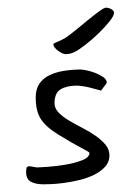

<svg xmlns="http://www.w3.org/2000/svg" viewBox="-20 -537 351 500"><path d="M265 -132Q265 -115 253.5 -102.5Q242 -90 224.5 -81.5Q207 -73 186 -68Q165 -63 146 -60.5Q127 -58 112.5 -57.5Q98 -57 94 -57Q72 -57 60 -64Q48 -71 48 -89Q48 -95 49 -99.5Q50 -104 57 -104Q60 -104 67 -102.5Q74 -101 78 -101Q82 -101 103.5 -102.5Q125 -104 149.5 -108Q174 -112 193.5 -119.5Q213 -127 213 -139Q213 -141 192.5 -151.5Q172 -162 131 -187Q99 -207 86 -227.5Q73 -248 73 -283Q73 -305 82.5 -319Q92 -333 108.5 -341Q125 -349 146.5 -352.5Q168 -356 192 -356Q194 -356 204.5 -354Q215 -352 227 -347.5Q239 -343 248.5 -336.5Q258 -330 258 -322Q258 -320 254.5 -316Q251 -312 243 -301Q240 -302 232.5 -304Q225 -306 215.5 -308.5Q206 -311 196 -312.5Q186 -314 180 -314Q154 -314 138 -304.5Q122 -295 122 -268Q122 -255 132.5 -244Q143 -233 159 -223.5Q175 -214 193.5 -204.5Q212 -195 228 -184Q244 -173 254.5 -160.5Q265 -148 265 -132ZM277 -504Q277 -496 265 -481Q253 -466 236.5 -450Q220 -434 202.5 -420.5Q185 -407 175 -402Q167 -398 161 -397Q155 -396 151 -396Q143 -396 131 -405Q119 -414 119 -422Q119 -424 128 -427.5Q137 -431 148 -437Q158 -443 174.5 -456.5Q191 -470 207.5 -483.5Q224 -497 237.5 -507Q251 -517 256 -517Q263 -517 270 -513Q277 -509 277 -504Z"/></svg>

Font: Reenie Beanie
Style: Regular
Weight: 500
Designer: James Grieshaber
Foundry: James Grieshaber
Version: Version 1.000